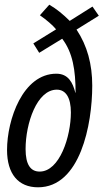

<svg xmlns="http://www.w3.org/2000/svg" viewBox="-20 -788 444 818"><path d="M142 10C322 10 373 -258 373 -423C373 -514 352 -593 306 -662L401 -721L374 -760L277 -699C249 -727 221 -750 190 -768L150 -723C180 -702 205 -680 219 -663L122 -603L147 -563L245 -623C290 -564 302 -489 302 -393H301C290 -436 271 -474 220 -474C77 -474 10 -278 10 -149C10 -47 58 10 142 10ZM149 -57C110 -57 89 -87 89 -153C89 -262 137 -406 222 -406C261 -406 282 -371 282 -309C282 -206 234 -57 149 -57Z"/></svg>

Font: Noto Sans ExtraCondensed
Style: Italic
Weight: 400
Width: 2
Italic angle: -12°
Designer: Monotype Design Team
Foundry: Monotype Imaging Inc.
Version: Version 2.013